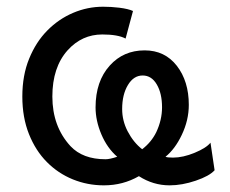

<svg xmlns="http://www.w3.org/2000/svg" viewBox="-20 -539 683 571"><path d="M402.8 -95.2Q430.2 -116.2 444.8 -146Q461.9 -182.6 461.9 -219.7Q461.9 -261.2 446.3 -287.8Q430.7 -314.5 404.3 -314.5Q377.4 -314.5 360.4 -286.1Q343.3 -257.8 343.3 -214.8Q343.3 -180.2 359.4 -148.9Q377 -115.2 402.8 -95.2ZM484.4 12.2Q435.5 12.2 393.1 -15.1Q345.7 12.2 289.1 12.2Q240.2 12.2 196.5 -5.6Q152.8 -23.4 119.4 -57.1Q85.9 -90.8 66.2 -140.1Q46.4 -189.5 46.4 -252Q46.4 -314.9 66.7 -364.5Q86.9 -414.1 120.6 -448.2Q154.3 -482.4 197.3 -500.7Q240.2 -519 286.6 -519Q310.5 -519 334.5 -516.1Q361.8 -512.7 375.5 -506.3L353.5 -424.3Q330.6 -436.5 284.2 -436.5Q223.6 -436.5 181.2 -389.6Q135.7 -338.9 135.7 -252Q135.7 -163.1 189.5 -104.5Q226.1 -65.4 293.9 -65.4Q306.2 -65.4 328.6 -72.8Q298.8 -98.6 281.5 -139.4Q264.2 -180.2 264.2 -219.7Q264.2 -297.4 306.6 -344.2Q347.2 -389.2 410.2 -389.2Q470.2 -389.2 505.9 -343.3Q541.5 -297.4 541.5 -227.1Q541.5 -181.6 520.5 -137.7Q500.5 -95.7 472.2 -72.8Q477.5 -70.3 494.6 -70.3Q524.4 -70.3 559.1 -84.7Q593.8 -99.1 606 -114.7L618.2 -32.7Q603 -15.6 562.3 -1.7Q521.5 12.2 484.4 12.2Z"/></svg>

Font: Cadman
Style: Regular
Weight: 400
Designer: Paul James MIller
Foundry: High-Logic / Made with FontCreator
Version: Version 2.114;March 28, 2021;FontCreator 13.0.0.2683 64-bit